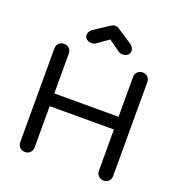

<svg xmlns="http://www.w3.org/2000/svg" viewBox="-173 -1159 1217 1303"><g transform="rotate(20 435.5 -507.5)"><path d="M152 0Q130 0 115 -15Q100 -30 100 -52V-729Q100 -752 115 -766.5Q130 -781 152 -781Q175 -781 189.5 -766.5Q204 -752 204 -729V-442H668V-729Q668 -752 683 -766.5Q698 -781 720 -781Q743 -781 757 -766.5Q771 -752 771 -729V-52Q771 -30 757 -15Q743 0 720 0Q698 0 683 -15Q668 -30 668 -52V-350H204V-52Q204 -30 189.5 -15Q175 0 152 0ZM325 -849Q303 -849 288.5 -860.5Q274 -872 274 -890Q274 -916 298 -934L410 -1007Q423 -1015 436 -1015Q444 -1015 450 -1013.5Q456 -1012 463 -1007L574 -934Q598 -916 598 -890Q598 -872 584 -860.5Q570 -849 548 -849Q538 -849 530.5 -851.5Q523 -854 515 -860L436 -916L357 -860Q343 -849 325 -849Z"/></g></svg>

Font: Comfortaa
Style: Bold
Weight: 700
Designer: Johan Aakerlund
Foundry: Johan Aakerlund
Version: Version 3.104; ttfautohint (v1.8.1.43-b0c9)